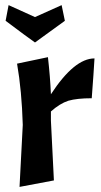

<svg xmlns="http://www.w3.org/2000/svg" viewBox="-20 -733 396 753"><path d="M46.9 -483.4Q77.1 -489.3 168 -508.8Q176.8 -431.6 179.7 -363.3Q271.5 -503.9 350.6 -503.9Q347.7 -452.1 339.8 -347.7Q282.2 -347.7 248 -337.9Q214.8 -327.1 179.7 -295.9Q179.7 -284.2 179.7 -259.8Q182.6 -201.2 191.4 -25.4Q157.2 -18.6 56.6 0Q59.6 -60.5 69.3 -243.2Q65.4 -377 46.9 -483.4ZM117.2 -566.4Q87.9 -586.9 2 -651.4Q4.9 -666 13.7 -712.9Q40 -701.2 117.2 -666Q143.6 -677.7 221.7 -712.9Q224.6 -697.3 234.4 -651.4Q205.1 -629.9 117.2 -566.4Z"/></svg>

Font: Acme Polish
Style: Regular
Weight: 400
Designer: Juan Pablo del Peral
Version: Version 1.002